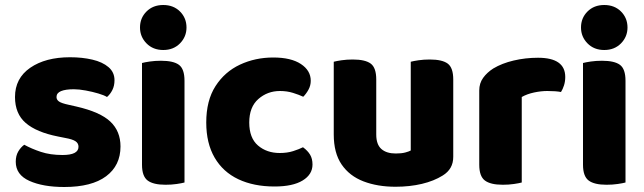

<svg xmlns="http://www.w3.org/2000/svg" viewBox="-20 -731 2578 768"><path d="M462 -145Q462 -69 404.5 -26Q347 17 237 17Q152 17 97.5 -7.5Q43 -32 43 -84Q43 -108 53 -125Q63 -142 77 -152Q106 -136 143.5 -123.5Q181 -111 230 -111Q294 -111 294 -144Q294 -158 282 -166Q270 -174 242 -179L212 -185Q126 -202 83 -239Q40 -276 40 -343Q40 -418 101 -460Q162 -502 260 -502Q309 -502 349.5 -492.5Q390 -483 414 -462.5Q438 -442 438 -410Q438 -388 429.5 -371Q421 -354 408 -343Q397 -350 373.5 -357Q350 -364 323 -369Q296 -374 275 -374Q242 -374 224 -366.5Q206 -359 206 -343Q206 -332 216 -325Q226 -318 254 -312L285 -305Q381 -283 421.5 -244.5Q462 -206 462 -145Z M540 -621Q540 -659 566 -685Q592 -711 633 -711Q674 -711 700 -685Q726 -659 726 -621Q726 -584 700 -557.5Q674 -531 633 -531Q592 -531 566 -557.5Q540 -584 540 -621ZM548 -264H718V-1Q707 2 686.5 5Q666 8 642 8Q593 8 570.5 -9Q548 -26 548 -72ZM718 -175H548V-479Q559 -482 579.5 -485Q600 -488 624 -488Q674 -488 696 -471.5Q718 -455 718 -408Z M1100 -367Q1050 -367 1013.5 -335Q977 -303 977 -241Q977 -179 1012 -149Q1047 -119 1099 -119Q1129 -119 1152.5 -126.5Q1176 -134 1192 -142Q1211 -128 1220.5 -112Q1230 -96 1230 -73Q1230 -33 1190.5 -9Q1151 15 1078 15Q995 15 933.5 -14Q872 -43 838.5 -100.5Q805 -158 805 -241Q805 -329 842 -386.5Q879 -444 940 -472.5Q1001 -501 1073 -501Q1144 -501 1183.5 -475Q1223 -449 1223 -408Q1223 -389 1214 -372.5Q1205 -356 1193 -344Q1176 -352 1152 -359.5Q1128 -367 1100 -367Z M1315 -193V-259H1485V-193Q1485 -153 1505.5 -135Q1526 -117 1563 -117Q1586 -117 1601 -121Q1616 -125 1623 -129V-259H1793V-104Q1793 -79 1782.5 -60.5Q1772 -42 1751 -29Q1716 -7 1667.5 4.5Q1619 16 1562 16Q1490 16 1434 -5.5Q1378 -27 1346.5 -73Q1315 -119 1315 -193ZM1793 -216H1623V-484Q1634 -487 1654.5 -490Q1675 -493 1699 -493Q1749 -493 1771 -476.5Q1793 -460 1793 -413ZM1485 -216H1315V-484Q1326 -487 1346.5 -490Q1367 -493 1391 -493Q1441 -493 1463 -476.5Q1485 -460 1485 -413Z M2067 -343V-229H1897V-369Q1897 -398 1912.5 -419.5Q1928 -441 1953 -457Q1988 -478 2035 -489Q2082 -500 2132 -500Q2241 -500 2241 -423Q2241 -405 2236 -389.5Q2231 -374 2224 -363Q2214 -365 2200 -366Q2186 -367 2169 -367Q2144 -367 2116 -361Q2088 -355 2067 -343ZM1897 -264H2067V-1Q2056 2 2035.5 5Q2015 8 1991 8Q1942 8 1919.5 -9Q1897 -26 1897 -72Z M2304 -621Q2304 -659 2330 -685Q2356 -711 2397 -711Q2438 -711 2464 -685Q2490 -659 2490 -621Q2490 -584 2464 -557.5Q2438 -531 2397 -531Q2356 -531 2330 -557.5Q2304 -584 2304 -621ZM2312 -264H2482V-1Q2471 2 2450.5 5Q2430 8 2406 8Q2357 8 2334.5 -9Q2312 -26 2312 -72ZM2482 -175H2312V-479Q2323 -482 2343.5 -485Q2364 -488 2388 -488Q2438 -488 2460 -471.5Q2482 -455 2482 -408Z"/></svg>

Font: Baloo Tamma 2 ExtraBold
Style: Regular
Weight: 800
Designer: Divya Kowshik, Shuchita Grover and Ek Type
Foundry: Ek Type
Version: Version 1.700